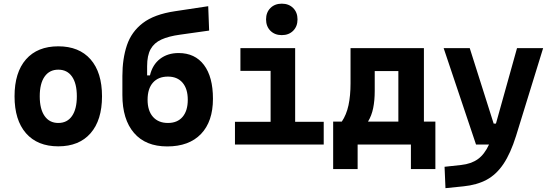

<svg xmlns="http://www.w3.org/2000/svg" viewBox="-20 -776 2970 1031"><path d="M293 9.8Q181.2 9.8 119.6 -60.5Q58.1 -130.9 58.1 -258.8Q58.1 -387.2 119.6 -457.3Q181.2 -527.3 293 -527.3Q404.8 -527.3 466.3 -457.3Q527.8 -387.2 527.8 -258.8Q527.8 -130.9 466.3 -60.5Q404.8 9.8 293 9.8ZM293 -115.7Q340.8 -115.7 366.7 -153.1Q392.6 -190.4 392.6 -258.8Q392.6 -327.6 366.7 -364.7Q340.8 -401.9 293 -401.9Q245.6 -401.9 219.5 -364.7Q193.4 -327.6 193.4 -258.8Q193.4 -190.4 219.5 -153.1Q245.6 -115.7 293 -115.7Z M877.9 10.3Q761.7 10.3 699.5 -62.3Q637.2 -134.8 637.2 -265.6V-368.2Q637.2 -460.4 661.4 -532.7Q685.5 -605 746.8 -652.1Q808.1 -699.2 919.9 -715.8L1098.1 -742.7L1103 -611.8L946.8 -589.8Q885.7 -581.5 846.7 -563.7Q807.6 -545.9 788.8 -512Q770 -478 770 -420.9V-371.1H785.2Q798.8 -428.7 839.6 -460Q880.4 -491.2 939 -491.2Q1026.9 -491.2 1075.2 -427.2Q1123.5 -363.3 1123.5 -245.6Q1123.5 -123.5 1059.3 -56.6Q995.1 10.3 877.9 10.3ZM881.8 -115.7Q932.6 -115.7 960.4 -148.4Q988.3 -181.2 988.3 -240.2Q988.3 -299.3 960.2 -332Q932.1 -364.7 881.8 -364.7Q830.1 -364.7 801.3 -332.3Q772.5 -299.8 772.5 -240.2Q772.5 -181.2 801.5 -148.4Q830.6 -115.7 881.8 -115.7Z M1241.7 0V-122.1H1433.1V-395.5H1271V-517.6H1564.9V-122.1H1718.3V0ZM1493.2 -587.4Q1455.6 -587.4 1432.1 -610.8Q1408.7 -634.3 1408.7 -671.9Q1408.7 -709.5 1432.1 -732.9Q1455.6 -756.3 1493.2 -756.3Q1530.8 -756.3 1554.2 -732.9Q1577.6 -709.5 1577.6 -671.9Q1577.6 -634.3 1554.2 -610.8Q1530.8 -587.4 1493.2 -587.4Z M1769 131.8V-123H1815.4Q1840.3 -159.7 1851.3 -210.7Q1862.3 -261.7 1862.3 -329.1V-517.6H2256.3V-123H2317.9V131.8H2186.5V0H1900.4V131.8ZM2119.1 -123V-394.5H1992.2V-287.6Q1992.2 -236.3 1983.9 -195.6Q1975.6 -154.8 1956.1 -123Z M2372.1 234.4 2367.2 119.6 2456.5 109.9Q2510.3 104 2545.9 78.6Q2581.5 53.2 2606 0H2536.1L2362.3 -517.6H2502.4L2630.9 -112.3H2643.1L2756.3 -517.6H2896.5L2751 -45.9Q2721.7 47.4 2683.6 104.2Q2645.5 161.1 2593.3 189.2Q2541 217.3 2468.3 224.6Z"/></svg>

Font: CaskaydiaMono NF
Style: Bold
Weight: 700
Designer: Aaron Bell
Foundry: Saja Typeworks
Version: Version 2111.001; ttfautohint (v1.8.4);Nerd Fonts 3.1.1